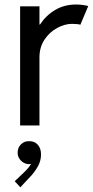

<svg xmlns="http://www.w3.org/2000/svg" viewBox="-20 -545 406 834"><path d="M67.4 -517.6H151.4V-438.5H153.8Q179.7 -478 219.5 -501.7Q259.3 -525.4 310.5 -525.4Q326.2 -525.4 341.3 -523.2Q356.4 -521 363.3 -518.6L329.1 -437.5Q326.2 -439 315.7 -440.2Q305.2 -441.4 293 -441.4Q261.7 -441.4 228.5 -423.6Q195.3 -405.8 173.3 -372.8Q151.4 -339.8 151.4 -295.9V0H67.4ZM43.9 242.2 84 204.1Q106.9 182.1 114.7 167Q109.9 168 106.4 168Q94.2 168 82.8 161.6Q71.3 155.3 64 143.8Q56.6 132.3 56.6 118.2Q56.6 96.2 71.3 81.8Q85.9 67.4 106.4 68.4Q129.4 67.4 143.8 83.3Q158.2 99.1 158.2 126Q158.2 154.8 143.1 180.4Q127.9 206.1 110.4 223.6L68.4 268.6Z"/></svg>

Font: Reddit Sans Chocolate
Style: Regular
Weight: 400
Designer: Stephen Hutchings
Foundry: Reddit
Version: Version 1.013